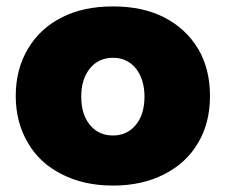

<svg xmlns="http://www.w3.org/2000/svg" viewBox="-20 -571 710 598"><path d="M491 -517C446 -540 393 -551 332 -551C271 -551 218 -540 173 -517C127 -494 92 -461 67 -419C42 -377 29 -328 29 -272C29 -217 42 -168 67 -126C92 -83 127 -51 173 -28C218 -5 271 7 332 7C393 7 446 -5 491 -28C536 -51 572 -83 597 -126C622 -168 634 -217 634 -272C634 -328 622 -377 597 -419C572 -461 536 -494 491 -517ZM260 -358C278 -380 302 -391 332 -391C361 -391 385 -380 403 -358C421 -335 430 -306 430 -270C430 -233 421 -204 403 -182C385 -160 361 -149 332 -149C302 -149 278 -160 260 -182C242 -204 233 -233 233 -270C233 -306 242 -335 260 -358Z"/></svg>

Font: Argentum Sans ExtraBold
Style: Regular
Weight: 800
Designer: Julieta Ulanovsky
Foundry: Julieta Ulanovsky
Version: Version 5.001;February 15, 2019;FontCreator 11.5.0.2425 64-b